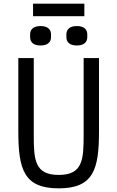

<svg xmlns="http://www.w3.org/2000/svg" viewBox="-20 -1015 640 1047"><path d="M79.9 -698.2V-299C79.9 -92 110.1 12.1 300.1 12.1C490.1 12.1 519.9 -92 519.9 -299V-698.2H436.1V-279.1C436.1 -144.2 431.1 -61.1 300.1 -61.1C169 -61.1 164.1 -144.2 164.1 -279.1V-698.2ZM144.2 -812.9C144.2 -786.9 160.2 -767 201 -767C242.2 -767 258.2 -786.9 258.2 -812.9V-827.1C258.2 -853 242.2 -872.9 201 -872.9C160.2 -872.9 144.2 -853 144.2 -827.1ZM160.2 -926.8H440V-995H160.2ZM342 -812.9C342 -786.9 358 -767 399.1 -767C440 -767 456 -786.9 456 -812.9V-827.1C456 -853 440 -872.9 399.1 -872.9C358 -872.9 342 -853 342 -827.1Z"/></svg>

Font: Margiela Mono
Style: Regular
Weight: 400
Designer: Mike Abbink, Paul van der Laan, Pieter van Rosmalen
Foundry: Bold Monday
Version: Version 2.003 2021